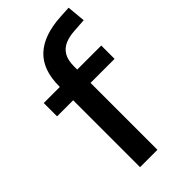

<svg xmlns="http://www.w3.org/2000/svg" viewBox="-222 -773 836 836"><g transform="rotate(-45 195.5 -355.5)"><path d="M112 0V-412H13V-494H141L112 -465V-498Q112 -599 167 -650.5Q222 -702 331 -708L383 -711L391 -626L332 -622Q296 -620 271 -609Q246 -598 232.5 -575Q219 -552 219 -513V-483L204 -494H367V-412H219V0Z"/></g></svg>

Font: Nunito Sans 9pt SemiBold
Style: Regular
Weight: 600
Version: Version 3.101;gftools[0.9.27]